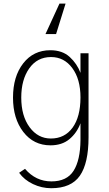

<svg xmlns="http://www.w3.org/2000/svg" viewBox="-20 -791 593 1045"><path d="M227.5 -605.5 303.7 -771.5H336.9L285.2 -605.5ZM95.7 -259.8Q95.7 -160.2 141.1 -98.6Q186.5 -37.1 256.8 -37.1Q332 -37.1 375 -96.2Q418 -155.3 418 -260.7Q418 -360.4 373.5 -420.4Q329.1 -480.5 257.8 -480.5Q182.6 -480.5 139.2 -418.9Q95.7 -357.4 95.7 -259.8ZM50.8 -259.8Q50.8 -375 106.4 -446.3Q162.1 -517.6 253.9 -517.6Q319.3 -517.6 359.4 -481Q399.4 -444.3 418 -394.5V-501H461.9V-43.9Q461.9 97.7 414.6 165.5Q367.2 233.4 258.8 233.4Q207 233.4 159.7 210.9Q112.3 188.5 84 149.4L116.2 127.9Q174.8 196.3 259.8 196.3Q343.8 196.3 380.4 138.7Q417 81.1 418 -28.3V-120.1Q398.4 -67.4 357.9 -33.7Q317.4 0 254.9 0Q163.1 0 106.9 -72.8Q50.8 -145.5 50.8 -259.8Z"/></svg>

Font: Gothic A1 ExtraLight
Style: Regular
Weight: 275
Designer: HanYang I&C Co.,Ltd.
Foundry: HanYang I&C Co.,Ltd.
Version: Version 2.50